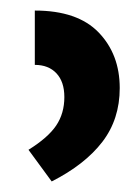

<svg xmlns="http://www.w3.org/2000/svg" viewBox="-20 -780 265 364"><path d="M46 -760Q127 -760 167 -718.5Q207 -677 207 -613Q207 -554 174 -511Q141 -468 78 -436L34 -496Q71 -519 86.5 -542Q102 -565 102 -596Q102 -625 87 -641Q72 -657 46 -657Z"/></svg>

Font: Noto Sans Armenian SemiBold
Style: Regular
Weight: 600
Designer: Monotype Design Team
Foundry: Monotype Imaging Inc.
Version: Version 2.007